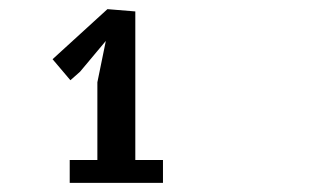

<svg xmlns="http://www.w3.org/2000/svg" viewBox="-20 -760 690 420"><path d="M193 -580 211.5 -670.5 155 -603 134 -584.5 95 -630.5 215 -740 276 -735V-410H336.5V-360H132.5V-410H193Z"/></svg>

Font: B612 Mono
Style: Bold
Weight: 700
Version: Version 1.005